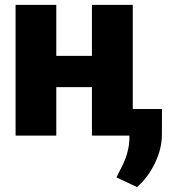

<svg xmlns="http://www.w3.org/2000/svg" viewBox="-20 -548 705 776"><path d="M516.6 0H351.6V-195.8H207.5V0H43V-528.3H207.5V-322.3H351.6V-528.3H516.6ZM533.7 208 450.7 168.9 467.3 135.7Q501.5 72.3 502.9 14.6V-107.4H634.8L634.3 -1.5Q633.8 54.7 605.5 112.8Q577.1 170.9 533.7 208Z"/></svg>

Font: Roboto Black
Style: Regular
Weight: 900
Designer: Google
Version: Version 2.134; 2016